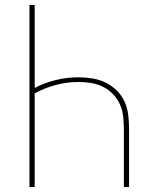

<svg xmlns="http://www.w3.org/2000/svg" viewBox="-20 -755 640 775"><path d="M99 0V-735H120V-400Q160 -421 205 -432Q250 -443 296 -443Q324 -443 352.5 -438.5Q381 -434 406.5 -421.5Q432 -409 452.5 -388.5Q473 -368 484 -342Q495 -316 498 -287.5Q501 -259 501 -230V0H480V-230Q480 -256 477.5 -282Q475 -308 465 -331.5Q455 -355 437 -374Q419 -393 396 -404.5Q373 -416 347.5 -420Q322 -424 296 -424Q250 -424 205 -412Q160 -400 120 -378V0Z"/></svg>

Font: Iosevka Thin Extended
Style: Regular
Weight: 100
Width: 7
Monospace: yes
Designer: Belleve Invis
Foundry: Belleve Invis
Version: Version 32.5.0; ttfautohint (v1.8.4)